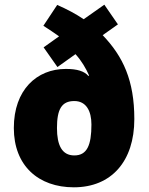

<svg xmlns="http://www.w3.org/2000/svg" viewBox="-20 -789 635 819"><path d="M224 -768 165 -679C188 -664 213 -648 232 -634L166 -587L225 -503L302 -558C329 -528 346 -498 360 -467L357 -465C340 -485 310 -495 261 -495C137 -495 39 -406 39 -243C39 -82 144 10 295 10C455 10 553 -101 553 -281C553 -446 505 -548 418 -639L483 -685L425 -769L337 -707C303 -730 267 -749 224 -768ZM297 -358C348 -358 370 -315 370 -258C370 -169 351 -126 297 -126C244 -126 223 -170 223 -243C223 -323 243 -358 297 -358Z"/></svg>

Font: Noto Sans Telugu SemiCondensed Black
Style: Regular
Weight: 900
Width: 4
Designer: Jelle Bosma - Monotype Design Team
Foundry: Monotype Imaging Inc.
Version: Version 2.005